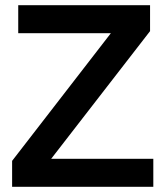

<svg xmlns="http://www.w3.org/2000/svg" viewBox="-20 -717 632 737"><path d="M568.5 0H26.5V-99.5L405.5 -589.5H50V-697H556V-597.5L176.5 -107.5H568.5Z"/></svg>

Font: Acari Sans Neue
Style: Bold
Weight: 700
Designer: Alfredo Marco Pradil (font), Cristiano Sobral (main changes)
Foundry: Hanken Design Co. (font), Cristiano Sobral (main changes)
Version: Version 2.459;March 19, 2022;FontCreator 14.0.0.2808 64-bit;